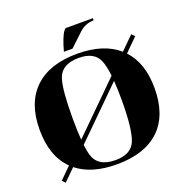

<svg xmlns="http://www.w3.org/2000/svg" viewBox="-138 -894 990 1030"><g transform="rotate(-20 357.5 -379.5)"><path d="M357.4 -13.2Q446.5 -13.2 472.2 -75.2Q498 -138.4 498 -304.7Q498 -367.4 494.4 -415.5L223.9 -148.4Q228 -113.3 234.4 -90.6Q256.3 -13.2 357.4 -13.2ZM64 9.3 47.4 -7.8 112.1 -71.8Q29.3 -152.6 29.3 -304.7Q29.3 -458 114.7 -539.3Q199.5 -620.1 357.4 -620.1Q508.3 -620.1 592.5 -546.1L666.5 -619.1L683.1 -602.1L609.9 -529.5Q685.5 -449 685.5 -304.7Q685.5 -150.9 601.1 -70.1Q516.1 10.7 357.4 10.7Q212.9 10.7 129.9 -55.9ZM220.9 -179.2 491.5 -446.3Q485.1 -502.9 472.2 -534.2Q446.5 -596.2 357.4 -596.2Q256.3 -596.2 234.4 -518.8Q216.8 -456.8 216.8 -304.7Q216.8 -231.4 220.9 -179.2ZM294.9 -654.1Q316.7 -733.6 337.4 -761Q344.5 -770.3 350.3 -770.3H502.7V-758.5Q453.6 -757.3 418.9 -724.6L344.2 -654.1ZM705.6 -707.8Z"/></g></svg>

Font: itsadzoke
Style: Regular
Weight: 700
Width: 7
Version: Version 0.45